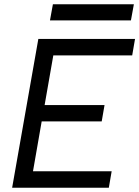

<svg xmlns="http://www.w3.org/2000/svg" viewBox="-20 -875 649 895"><path d="M36.6 0 158.7 -693.4H609.4L596.2 -616.7H228.5L188 -385.3H467.3L454.1 -309.1H174.3L133.8 -76.7H500.5L487.3 0ZM212.9 -779.8 226.6 -855H604L590.3 -779.8Z"/></svg>

Font: Cascadia Mono PL SemiLight
Style: Italic
Weight: 350
Italic angle: -10°
Monospace: yes
Designer: Aaron Bell
Foundry: Saja Typeworks
Version: Version 2404.023; ttfautohint (v1.8.4)